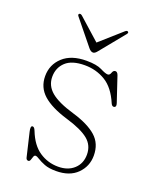

<svg xmlns="http://www.w3.org/2000/svg" viewBox="-122 -697 632 779"><g transform="rotate(20 194.0 -307.5)"><path d="M216 -10.5Q258.5 -10.5 284.2 -34.2Q310 -58 310 -96.5Q310 -136.5 280 -161Q250 -185.5 182.5 -205.5Q112.5 -226.5 77 -258Q41.5 -289.5 41.5 -338.5Q41.5 -388 77.5 -421Q113.5 -454 178.5 -454Q222.5 -454 245 -442.5Q267.5 -431 277.5 -431Q286 -431 290 -442.8Q294 -454.5 303 -454.5Q311.5 -454.5 316 -442L352 -334.5Q357 -319.5 348.5 -316.5Q339 -313.5 333.5 -325.5Q308 -386 267.8 -410.2Q227.5 -434.5 178.5 -434.5Q123 -434.5 96.2 -409.5Q69.5 -384.5 69.5 -345.5Q69.5 -307 100.5 -281Q131.5 -255 200 -235Q269 -214.5 303.2 -184Q337.5 -153.5 337.5 -102Q337.5 -55.5 305 -23.2Q272.5 9 214 9Q183.5 9 164.2 1.5Q145 -6 133.5 -13.5Q122 -21 116 -21Q110.5 -21 108 -13.8Q105.5 -6.5 103 1Q100.5 8.5 94.5 8.5Q86.5 8.5 84 -1L59.5 -104.5Q54.5 -126 61.5 -128.5Q70.5 -131.5 77 -114.5Q98.5 -59.5 135 -35Q171.5 -10.5 216 -10.5ZM208 -505.5Q199 -494 191 -494Q181.5 -494 172 -505.5L86 -611.5Q80 -618.5 85 -622.5Q90 -626 97.5 -620L190.5 -537L283.5 -619.5Q291 -626 295.5 -622.5Q300.5 -619 294.5 -611.5Z"/></g></svg>

Font: Fraunces 72pt S050 Thin
Style: Regular
Weight: 100
Version: Version 1.000; ttfautohint (v1.8.3)